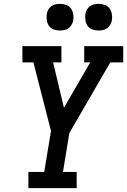

<svg xmlns="http://www.w3.org/2000/svg" viewBox="-20 -974 658 994"><path d="M127 0V-84H209L244 -296L153 -651H96V-735H298V-651H255L311 -416L447 -651H416V-735H618V-651H551L339 -285L306 -84H377V0ZM491 -816Q474 -816 458.5 -821.5Q443 -827 434 -839.5Q425 -852 422.5 -868.5Q420 -885 422 -902Q424 -913 430 -924Q436 -935 446 -942Q456 -949 467.5 -951.5Q479 -954 491 -954Q507 -954 522.5 -948.5Q538 -943 547 -930.5Q556 -918 559 -901.5Q562 -885 559 -868Q557 -857 551 -846Q545 -835 535 -828Q525 -821 513.5 -818.5Q502 -816 491 -816ZM291 -816Q274 -816 258.5 -821.5Q243 -827 234 -839.5Q225 -852 222.5 -868.5Q220 -885 222 -902Q224 -913 230 -924Q236 -935 246 -942Q256 -949 267.5 -951.5Q279 -954 291 -954Q307 -954 322.5 -948.5Q338 -943 347 -930.5Q356 -918 359 -901.5Q362 -885 359 -868Q357 -857 351 -846Q345 -835 335 -828Q325 -821 313.5 -818.5Q302 -816 291 -816Z"/></svg>

Font: Iosevka Etoile Medium Oblique
Style: Regular
Weight: 500
Italic angle: -9°
Designer: Belleve Invis
Foundry: Belleve Invis
Version: Version 15.5.2; ttfautohint (v1.8.4)